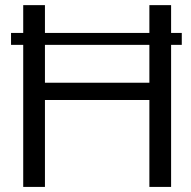

<svg xmlns="http://www.w3.org/2000/svg" viewBox="-20 -735 751 755"><path d="M23.4 -558.6V-605.5H694.8V-558.6ZM71.3 0V-714.8H156.7V-409.7H567.4V-714.8H652.8V0H567.4V-341.8H156.7V0Z"/></svg>

Font: Pontano Sans
Style: Regular
Weight: 400
Designer: Vernon Adams
Foundry: Vernon Adams
Version: Version 2.001